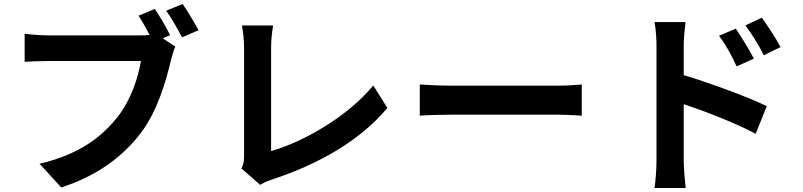

<svg xmlns="http://www.w3.org/2000/svg" viewBox="-20 -888 4040 966"><path d="M836 -711C818 -747 785 -805 759 -843L677 -809C696 -780 716 -745 733 -712C715 -710 698 -710 686 -710H223C190 -710 133 -714 104 -718V-577C130 -579 177 -581 223 -581H689C675 -495 637 -382 571 -299C490 -197 378 -111 179 -64L288 55C467 -2 600 -101 690 -221C774 -332 817 -487 840 -585C846 -606 853 -635 862 -654L799 -695ZM816 -834C843 -798 874 -741 896 -700L979 -736C960 -771 924 -832 899 -868Z M1289 42C1313 27 1335 20 1349 15C1584 -62 1792 -181 1929 -345L1858 -458C1730 -302 1507 -174 1344 -128V-647C1344 -686 1348 -722 1354 -760H1197C1203 -732 1208 -685 1208 -647V-105C1208 -82 1207 -65 1195 -40Z M2092 -306C2129 -309 2196 -311 2253 -311H2790C2832 -311 2883 -307 2907 -306V-463C2881 -461 2836 -457 2790 -457H2253C2201 -457 2128 -460 2092 -463Z M3907 -651C3884 -696 3842 -759 3813 -799L3730 -760C3767 -710 3791 -673 3823 -610ZM3773 -593C3750 -638 3710 -702 3682 -744L3598 -708C3635 -657 3657 -617 3686 -554ZM3420 -656C3420 -698 3425 -742 3429 -777H3273C3280 -741 3283 -692 3283 -656V-81C3283 -42 3279 19 3273 58H3430C3425 17 3420 -53 3420 -81V-364C3528 -328 3678 -270 3782 -215L3838 -354C3746 -399 3553 -470 3420 -510Z"/></svg>

Font: Source Han Sans SC Bold
Style: Regular
Weight: 700
Designer: Ryoko NISHIZUKA (kana & ideographs); Paul D. Hunt (Latin, Greek & Cyrillic); Wenlong ZHANG (bopomofo); Sandoll Communica
Foundry: Adobe Systems Incorporated
Version: Version 1.001;PS 1.001;hotconv 1.0.78;makeotf.lib2.5.61930